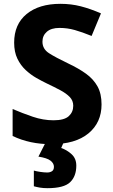

<svg xmlns="http://www.w3.org/2000/svg" viewBox="-20 -744 591 1004"><path d="M511 -198Q511 -103 442.5 -46.5Q374 10 248 10Q135 10 46 -33V-174Q97 -152 151.5 -133.5Q206 -115 260 -115Q316 -115 339.5 -136.5Q363 -158 363 -191Q363 -218 344.5 -237Q326 -256 295 -272.5Q264 -289 224 -308Q199 -320 170 -336.5Q141 -353 114.5 -377.5Q88 -402 71 -437Q54 -472 54 -521Q54 -617 119 -670.5Q184 -724 296 -724Q352 -724 402.5 -711Q453 -698 508 -674L459 -556Q410 -576 371 -587Q332 -598 291 -598Q248 -598 225 -578Q202 -558 202 -526Q202 -488 236 -466Q270 -444 337 -412Q392 -386 430.5 -358Q469 -330 490 -292Q511 -254 511 -198ZM379 122Q379 178 346.5 209Q314 240 228 240Q206 240 188.5 237Q171 234 157 230V148Q171 152 191.5 155Q212 158 227 158Q241 158 251.5 151.5Q262 145 262 128Q262 110 244 96Q226 82 181 75L219 0H313L300 30Q330 40 354.5 62.5Q379 85 379 122Z"/></svg>

Font: Noto Sans Bamum
Style: Bold
Weight: 700
Designer: Monotype Design Team
Foundry: Monotype Imaging Inc.
Version: Version 2.002; ttfautohint (v1.8.4.7-5d5b)